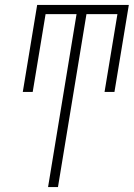

<svg xmlns="http://www.w3.org/2000/svg" viewBox="-20 -755 540 775"><path d="M174 0 289 -698H164L112 -384H72L130 -735H500L442 -384H402L454 -698H329L214 0Z"/></svg>

Font: Iosevka Term Curly Extralight
Style: Italic
Weight: 200
Italic angle: -9°
Designer: Belleve Invis
Foundry: Belleve Invis
Version: Version 32.3.0